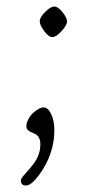

<svg xmlns="http://www.w3.org/2000/svg" viewBox="-20 -416 295 590"><path d="M43.9 137.9Q43.9 132.6 59 116.1Q74 99.6 82.8 87.9Q104 60.1 104 27.1Q104 4.6 88.9 -3.9Q82.5 -7.3 76.2 -9.8Q61 -16.1 61 -27.2Q61 -38.3 67.1 -49.7Q73.2 -61 81.5 -68.8Q100.6 -85.9 114.1 -85.9Q127.7 -85.9 137.3 -65.3Q147 -44.7 147 -16.2Q147 12.2 140.3 38Q133.5 63.7 123.2 84Q112.8 104.2 101.1 120.4Q76.2 154.1 60.1 154.1Q43.9 154.1 43.9 137.9ZM141 -302Q129.4 -302 115.7 -320.6Q102.1 -339.1 102.1 -350.8Q102.1 -362.5 118.8 -379.3Q135.5 -396 146.9 -396Q158.2 -396 172.1 -378.5Q186 -361.1 186 -350.1Q186 -339.1 169.3 -320.6Q152.6 -302 141 -302Z"/></svg>

Font: Linden Hill
Style: Italic
Weight: 400
Italic angle: -5.60001°
Version: Version 1.201